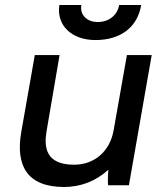

<svg xmlns="http://www.w3.org/2000/svg" viewBox="-20 -740 663 767"><path d="M236 7C303 7 364 -17 413 -62C411 -41 410 -14 412 0H495L586 -520H487L434 -220C419 -134 356 -82 276 -82C163 -82 155 -151 166 -216L218 -520H119L65 -213C42 -81 86 7 236 7ZM361 -580C465 -580 530 -634 544 -720H456C449 -679 415 -652 370 -652C328 -652 298 -680 305 -720H217C205 -637 268 -580 361 -580Z"/></svg>

Font: Fixel Display 20240404 Medium
Style: Italic
Weight: 500
Italic angle: -10°
Designer: AlfaBravo + MacPaw
Foundry: Kyrylo Tkachov, Marchela Mozhyna, Serhii Makarenko, Maria Weinstein, Zakhar Kryvoshyya
Version: Version 1.211;Glyphs 3.2 (3225)